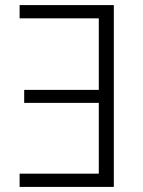

<svg xmlns="http://www.w3.org/2000/svg" viewBox="-20 -734 561 754"><path d="M427 -714V0H57V-52H368V-330H75V-381H368V-662H57V-714Z"/></svg>

Font: Noto Sans Display Light
Style: Regular
Weight: 300
Designer: Monotype Design Team
Foundry: Monotype Imaging Inc.
Version: Version 2.003